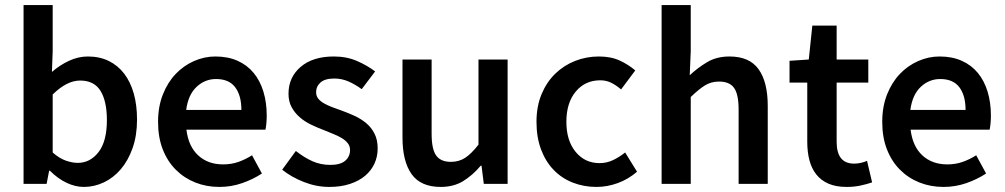

<svg xmlns="http://www.w3.org/2000/svg" viewBox="-20 -726 3969 758"><path d="M311 12Q277 12 242.5 -4.5Q208 -21 177 -52H174L164 0H73V-706H188V-524L185 -442Q216 -469 252.5 -486Q289 -503 327 -503Q373 -503 409 -485.5Q445 -468 470 -435.5Q495 -403 508 -357Q521 -311 521 -254Q521 -191 503.5 -141.5Q486 -92 457 -58Q428 -24 390 -6Q352 12 311 12ZM287 -83Q336 -83 369 -125.5Q402 -168 402 -252Q402 -326 377 -367Q352 -408 296 -408Q244 -408 188 -353V-124Q214 -101 239.5 -92Q265 -83 287 -83Z M846 12Q795 12 751 -5.5Q707 -23 674 -56Q641 -89 622.5 -136.5Q604 -184 604 -245Q604 -305 623 -353Q642 -401 673.5 -434Q705 -467 746 -485Q787 -503 830 -503Q880 -503 918 -486Q956 -469 981.5 -438Q1007 -407 1020 -364Q1033 -321 1033 -270Q1033 -253 1031.5 -238Q1030 -223 1028 -214H716Q724 -148 762.5 -112.5Q801 -77 861 -77Q893 -77 920.5 -86.5Q948 -96 975 -113L1014 -41Q979 -18 936 -3Q893 12 846 12ZM715 -292H933Q933 -349 908.5 -381.5Q884 -414 833 -414Q789 -414 756 -383Q723 -352 715 -292Z M1280 12Q1229 12 1179.5 -7.5Q1130 -27 1094 -56L1148 -130Q1181 -104 1213.5 -89.5Q1246 -75 1284 -75Q1324 -75 1343 -91.5Q1362 -108 1362 -134Q1362 -149 1353 -160.5Q1344 -172 1329 -181Q1314 -190 1295 -197.5Q1276 -205 1257 -213Q1233 -222 1208 -234Q1183 -246 1163.5 -263Q1144 -280 1131.5 -302.5Q1119 -325 1119 -356Q1119 -421 1167 -462Q1215 -503 1298 -503Q1349 -503 1390 -485Q1431 -467 1461 -444L1408 -374Q1382 -393 1355.5 -404.5Q1329 -416 1300 -416Q1263 -416 1245.5 -400.5Q1228 -385 1228 -362Q1228 -347 1236.5 -336.5Q1245 -326 1259 -318Q1273 -310 1291.5 -303Q1310 -296 1330 -289Q1355 -280 1380 -268.5Q1405 -257 1425.5 -240Q1446 -223 1458.5 -198.5Q1471 -174 1471 -140Q1471 -108 1458.5 -80.5Q1446 -53 1422 -32.5Q1398 -12 1362 0Q1326 12 1280 12Z M1720 12Q1641 12 1605 -38.5Q1569 -89 1569 -183V-491H1684V-198Q1684 -137 1702 -112Q1720 -87 1760 -87Q1792 -87 1816.5 -103Q1841 -119 1869 -155V-491H1984V0H1890L1881 -72H1878Q1846 -34 1808.5 -11Q1771 12 1720 12Z M2335 12Q2285 12 2241.5 -5Q2198 -22 2166 -55Q2134 -88 2116 -136Q2098 -184 2098 -245Q2098 -306 2118 -354Q2138 -402 2172 -435Q2206 -468 2250.5 -485.5Q2295 -503 2344 -503Q2392 -503 2426.5 -487Q2461 -471 2488 -448L2432 -373Q2412 -390 2392.5 -399.5Q2373 -409 2350 -409Q2290 -409 2253 -364.5Q2216 -320 2216 -245Q2216 -171 2252.5 -126.5Q2289 -82 2347 -82Q2376 -82 2401.5 -94.5Q2427 -107 2448 -124L2495 -48Q2460 -18 2418.5 -3Q2377 12 2335 12Z M2592 0V-706H2707V-524L2703 -429Q2734 -458 2771.5 -480.5Q2809 -503 2860 -503Q2939 -503 2975 -452.5Q3011 -402 3011 -308V0H2896V-293Q2896 -354 2878 -379Q2860 -404 2819 -404Q2787 -404 2762.5 -388.5Q2738 -373 2707 -343V0Z M3323 12Q3280 12 3250.5 -1Q3221 -14 3202.5 -37.5Q3184 -61 3175.5 -93.5Q3167 -126 3167 -166V-400H3097V-486L3173 -491L3187 -625H3283V-491H3408V-400H3283V-166Q3283 -80 3352 -80Q3365 -80 3378.5 -83Q3392 -86 3403 -91L3423 -6Q3403 1 3377.5 6.5Q3352 12 3323 12Z M3705 12Q3654 12 3610 -5.5Q3566 -23 3533 -56Q3500 -89 3481.5 -136.5Q3463 -184 3463 -245Q3463 -305 3482 -353Q3501 -401 3532.5 -434Q3564 -467 3605 -485Q3646 -503 3689 -503Q3739 -503 3777 -486Q3815 -469 3840.5 -438Q3866 -407 3879 -364Q3892 -321 3892 -270Q3892 -253 3890.5 -238Q3889 -223 3887 -214H3575Q3583 -148 3621.5 -112.5Q3660 -77 3720 -77Q3752 -77 3779.5 -86.5Q3807 -96 3834 -113L3873 -41Q3838 -18 3795 -3Q3752 12 3705 12ZM3574 -292H3792Q3792 -349 3767.5 -381.5Q3743 -414 3692 -414Q3648 -414 3615 -383Q3582 -352 3574 -292Z"/></svg>

Font: Processing Sans Pro Semibold
Style: Regular
Weight: 600
Designer: Paul D. Hunt
Foundry: Adobe Systems Incorporated
Version: Version 2.020;PS 2.000;hotconv 1.0.86;makeotf.lib2.5.63406